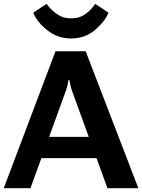

<svg xmlns="http://www.w3.org/2000/svg" viewBox="-33 -982 742 1002"><path d="M-13.4 0H126L308.8 -502.7Q314.7 -518.8 318.4 -534.1Q322 -549.3 324.7 -564.7H328.9Q331.8 -549.3 335.3 -534.2Q338.9 -519 344.7 -502.7L527.8 0H689L414.1 -714.4H256.6ZM139.9 -156.7H523.4L488.5 -267.8H174.6ZM463.6 -961.9Q444.6 -931.6 413.2 -908.9Q381.8 -886.2 337.2 -886.2Q294.9 -886.2 262.1 -909.9Q229.2 -933.6 210.4 -961.9L140.6 -916.3Q160.6 -865.5 215 -823.4Q269.3 -781.2 337.2 -781.2Q412.1 -781.2 464.8 -827.3Q517.6 -873.3 533 -916Z"/></svg>

Font: Roboto Flex
Style: Regular
Weight: 400
Designer: Berlow after Robertson
Foundry: Google
Version: Version 3.200;gftools[0.9.32]